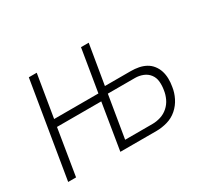

<svg xmlns="http://www.w3.org/2000/svg" viewBox="-104 -712 1007 905"><g transform="rotate(-30 400.0 -260.0)"><path d="M39 0 125 -520H168L130 -290H371L409 -520H451L415 -305H556Q578 -305 598.5 -301Q619 -297 636.5 -287.5Q654 -278 666.5 -262Q679 -246 685 -227Q691 -208 691.5 -186.5Q692 -165 688 -143Q684 -114 670 -86Q656 -58 632.5 -37.5Q609 -17 579 -8.5Q549 0 520 0H323L364 -251H123L82 0ZM520 -38Q542 -38 564.5 -45Q587 -52 605 -68Q623 -84 633 -105.5Q643 -127 646 -149Q650 -172 648 -194.5Q646 -217 633 -234Q620 -251 599.5 -259Q579 -267 557 -267H409L371 -38Z"/></g></svg>

Font: Iosevka Aile XLt Obl
Style: Regular
Weight: 200
Italic angle: -9°
Designer: Belleve Invis
Foundry: Belleve Invis
Version: Version 31.1.0; ttfautohint (v1.8.4)